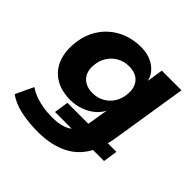

<svg xmlns="http://www.w3.org/2000/svg" viewBox="-181 -664 1008 1008"><g transform="rotate(45 323.5 -159.5)"><path d="M240 190Q173 190 113.5 177.5Q54 165 14 135L61 36Q85 53 115 63.5Q145 74 176.5 78.5Q208 83 238 83Q282 83 315 72.5Q348 62 369 38L378 52H230L242 -28H409L394 -14Q396 -21 397.5 -28Q399 -35 400 -42L417 -145Q402 -115 374.5 -93.5Q347 -72 312.5 -60.5Q278 -49 242 -49Q176 -49 130 -76.5Q84 -104 63 -153Q42 -202 47 -266Q51 -323 73 -368Q95 -413 130.5 -444.5Q166 -476 211 -492.5Q256 -509 308 -509Q366 -509 406.5 -482Q447 -455 459 -409V-408L473 -498H619L550 -63Q547 -50 544 -35.5Q541 -21 538 -11L529 -28H606L594 52H500L519 38Q483 116 411.5 153Q340 190 240 190ZM298 -157Q334 -157 363.5 -173Q393 -189 411.5 -218Q430 -247 433 -286Q437 -335 411.5 -364Q386 -393 335 -393Q300 -393 270.5 -377Q241 -361 222 -332Q203 -303 200 -264Q197 -232 208 -208Q219 -184 242 -170.5Q265 -157 298 -157Z"/></g></svg>

Font: Nunito Sans 9pt ExtraBold
Style: Italic
Weight: 800
Italic angle: -9°
Version: Version 3.101;gftools[0.9.27]